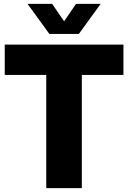

<svg xmlns="http://www.w3.org/2000/svg" viewBox="-20 -970 661 990"><path d="M218.5 0V-583.5H4.5V-740H616.5V-583.5H402V0ZM234.5 -795 122 -950H249L310.5 -860L372 -950H499L386.5 -795Z"/></svg>

Font: Encode Sans SmCnd XBd
Style: Regular
Weight: 800
Width: 4
Designer: Multiple Designers
Foundry: Impallari Type
Version: Version 3.002; ttfautohint (v1.8.3) -l 8 -r 50 -G 200 -x 14 